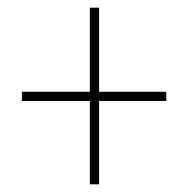

<svg xmlns="http://www.w3.org/2000/svg" viewBox="-20 -603 490 500"><path d="M238 -364V-583H214V-364H37V-340H214V-123H238V-340H413V-364Z"/></svg>

Font: Noto Sans Khmer UI Condensed Thin
Style: Regular
Weight: 100
Width: 3
Designer: Danh Hong and the Monotype Design Team
Foundry: Monotype Imaging Inc.
Version: Version 2.002